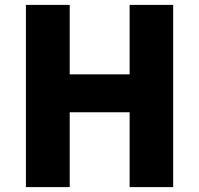

<svg xmlns="http://www.w3.org/2000/svg" viewBox="-20 -765 814 785"><path d="M86 0H265V-306H510V0H688V-745H510V-461H265V-745H86Z"/></svg>

Font: Noto Sans JP Black
Style: Regular
Weight: 900
Designer: Ryoko NISHIZUKA  (kana, bopomofo & ideographs); Paul D. Hunt (Latin, Greek & Cyrillic); Sandoll Communications , Soo-you
Foundry: Adobe
Version: Version 2.002;hotconv 1.0.116;makeotfexe 2.5.65601